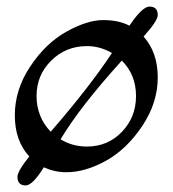

<svg xmlns="http://www.w3.org/2000/svg" viewBox="-20 -517 524 583"><path d="M69 -42Q25 -89 25 -167Q25 -245 72 -315.5Q119 -386 182 -421Q245 -456 293 -456Q341 -456 373 -439Q412 -497 434 -497Q459 -497 459 -471Q459 -454 416 -406Q459 -358 459 -281.5Q459 -205 412 -134.5Q365 -64 302 -29Q239 6 181 6Q146 6 113 -9Q79 46 58 46Q33 46 33 20Q33 3 69 -42ZM244 -72Q307 -72 350 -116.5Q393 -161 393 -225.5Q393 -290 350 -333Q223 -193 164 -94Q200 -72 244 -72ZM134 -117Q251 -252 320 -356Q284 -377 244 -377Q180 -377 135.5 -333Q91 -289 91 -225.5Q91 -162 134 -117Z"/></svg>

Font: Macondo
Style: Regular
Weight: 400
Version: Version 2.001